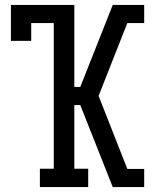

<svg xmlns="http://www.w3.org/2000/svg" viewBox="-20 -755 640 775"><path d="M141 0V-74H197V-662H106V-590H24V-735H280V-404H304L435 -735H562V-662H494L378 -368L494 -73H562V0H435L304 -331H280V-74H336V0Z"/></svg>

Font: Iosevka Plex Etoile
Style: Regular
Weight: 400
Designer: Belleve Invis
Foundry: Belleve Invis
Version: Version 25.1.1; ttfautohint (v1.8.4)